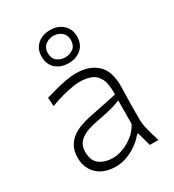

<svg xmlns="http://www.w3.org/2000/svg" viewBox="-190 -891 911 1007"><g transform="rotate(-30 265.5 -387.5)"><path d="M225.6 -37.1Q175.8 -37.1 143.6 -60.1Q111.3 -83 111.3 -137.7Q111.3 -172.4 129.6 -193.6Q147.9 -214.8 178 -226.8Q208 -238.8 243.2 -245.1Q296.9 -255.4 326.7 -262.7Q356.4 -270 371.8 -275.6Q387.2 -281.2 396.5 -285.6L395.5 -142.6Q376 -106.9 345.5 -83.5Q314.9 -60.1 282.7 -48.6Q250.5 -37.1 225.6 -37.1ZM214.8 9.8Q245.6 9.8 278.8 -1.7Q312 -13.2 342 -34.2Q372.1 -55.2 394 -82.5H400.9L423.3 0H475.6Q461.9 -42 452.6 -78.1Q443.4 -114.3 443.4 -146V-216.8Q443.4 -251.5 444.8 -286.1Q446.3 -320.8 446.3 -343.3Q446.3 -436 399.7 -477.8Q353 -519.5 273.9 -519.5Q244.1 -519.5 209 -512.7Q173.8 -505.9 140.9 -496.8Q107.9 -487.8 84.5 -481L88.4 -428.7Q126.5 -443.8 162.1 -453.1Q197.8 -462.4 225.3 -466.8Q252.9 -471.2 267.6 -471.2Q304.7 -471.2 335 -460.4Q365.2 -449.7 382.3 -417.5Q399.4 -385.3 397 -320.3L223.6 -284.7Q197.8 -279.3 169.4 -269.5Q141.1 -259.8 116.7 -242.7Q92.3 -225.6 76.9 -198.2Q61.5 -170.9 61.5 -130.4Q61.5 -89.4 79.6 -57.6Q97.7 -25.9 131.8 -8.1Q166 9.8 214.8 9.8ZM269.5 -619.1Q240.2 -620.1 220.5 -636Q200.7 -651.9 200.7 -684.6Q200.7 -714.8 220.7 -731.4Q240.7 -748 270.5 -749Q299.8 -748 319.8 -731.4Q339.8 -714.8 339.8 -684.6Q339.8 -651.9 319.8 -636Q299.8 -620.1 269.5 -619.1ZM269.5 -584Q316.9 -584 347.2 -610.4Q377.4 -636.7 377.4 -684.6Q377.4 -729 347.2 -756.3Q316.9 -783.7 270.5 -783.7Q223.1 -783.7 193.1 -756.6Q163.1 -729.5 163.1 -684.6Q163.1 -637.2 193.1 -610.6Q223.1 -584 269.5 -584Z"/></g></svg>

Font: Pinar-VF
Style: Regular
Weight: 300
Designer: Amin Abedi
Version: Version 3.0